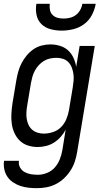

<svg xmlns="http://www.w3.org/2000/svg" viewBox="-29 -760 549 1003"><path d="M164 223Q141 223 119 220.5Q97 218 76.5 211Q56 204 38.5 192Q21 180 9.5 163Q-2 146 -6.5 124.5Q-11 103 -8 80H70Q67 99 75.5 114.5Q84 130 99 138.5Q114 147 132 150Q150 153 169 153Q193 153 217.5 143Q242 133 258.5 113.5Q275 94 284 70.5Q293 47 297 23L314 -83Q304 -63 288.5 -45.5Q273 -28 253.5 -15.5Q234 -3 211.5 2.5Q189 8 168 8Q141 8 116.5 0Q92 -8 74.5 -25Q57 -42 46.5 -65Q36 -88 32.5 -113.5Q29 -139 30.5 -166Q32 -193 36 -219L56 -339Q60 -362 66 -384.5Q72 -407 83 -428.5Q94 -450 109.5 -469Q125 -488 145 -502Q165 -516 188 -522Q211 -528 234 -528Q260 -528 284.5 -520.5Q309 -513 326.5 -497Q344 -481 354.5 -458.5Q365 -436 369 -411L387 -520H466L374 34Q370 59 362 83.5Q354 108 339.5 130.5Q325 153 305.5 171.5Q286 190 262 202Q238 214 213 218.5Q188 223 164 223ZM200 -62Q223 -62 247.5 -70Q272 -78 289.5 -95.5Q307 -113 317 -136.5Q327 -160 331 -183L351 -303Q354 -321 355.5 -339Q357 -357 354.5 -374Q352 -391 346 -407Q340 -423 328.5 -435Q317 -447 300.5 -452.5Q284 -458 266 -458Q250 -458 233 -454.5Q216 -451 201 -442Q186 -433 174 -420Q162 -407 153.5 -391.5Q145 -376 140.5 -360Q136 -344 133 -328L113 -208Q110 -191 109 -173.5Q108 -156 110.5 -139.5Q113 -123 120 -108Q127 -93 139 -82.5Q151 -72 167 -67Q183 -62 200 -62ZM293 -600Q263 -600 235 -607.5Q207 -615 187.5 -634Q168 -653 162 -681.5Q156 -710 161 -740H231Q229 -724 232 -708Q235 -692 246 -681.5Q257 -671 272 -667Q287 -663 303 -663Q319 -663 336 -667Q353 -671 367 -681.5Q381 -692 390 -708Q399 -724 401 -740H471Q466 -710 451 -681.5Q436 -653 410.5 -634Q385 -615 354 -607.5Q323 -600 293 -600Z"/></svg>

Font: Iosevka Oblique
Style: Regular
Weight: 400
Italic angle: -9°
Monospace: yes
Designer: Belleve Invis
Foundry: Belleve Invis
Version: Version 32.5.0; ttfautohint (v1.8.4)